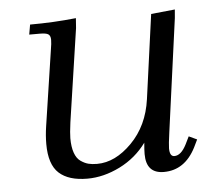

<svg xmlns="http://www.w3.org/2000/svg" viewBox="-40 -490 603 540"><g transform="rotate(-5 261.0 -219.5)"><path d="M58.1 -411.1 63 -439Q129.9 -439 192.9 -445.8L190.9 -418L151.9 -154.8Q147.9 -124.5 147.9 -110.8Q147.9 -85.9 153.8 -69.3Q159.7 -52.7 170.7 -45.2Q181.6 -37.6 192.1 -34.9Q202.6 -32.2 216.8 -32.2Q268.1 -32.2 314.9 -79.6Q361.8 -127 372.1 -201.2L404.8 -439L472.2 -445.8L470.2 -421.9L426.8 -104Q421.9 -68.8 421.9 -58.1Q421.9 -35.2 435.1 -35.2Q454.1 -35.2 469.2 -64.9L480 -86.9L502.9 -76.2L492.2 -54.2Q460.9 6.8 401.9 6.8Q352.1 6.8 352.1 -47.9Q352.1 -60.5 354 -80.1Q324.2 -39.1 278.1 -16.1Q231.9 6.8 186 6.8Q133.3 6.8 106.2 -17.8Q79.1 -42.5 79.1 -100.1Q79.1 -124.5 83 -149.9L115.2 -363.8Q118.2 -380.9 118.2 -391.1Q118.2 -402.8 111.8 -407Q105.5 -411.1 87.9 -411.1Z"/></g></svg>

Font: Dihjauti
Style: Italic
Weight: 400
Italic angle: -9°
Designer: T. Christopher White
Version: Version 3.0.0